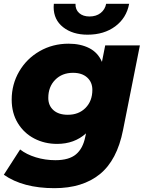

<svg xmlns="http://www.w3.org/2000/svg" viewBox="-32 -779 757 1002"><path d="M698 -542 610 -100Q579 57 489 130Q399 203 252 203Q88 203 -12 133L73 1Q106 27 155 42Q204 57 257 57Q328 57 364.5 26.5Q401 -4 413 -65L417 -83Q356 -28 266 -28Q201 -28 147 -56Q93 -84 61 -136.5Q29 -189 29 -259Q29 -339 68 -406Q107 -473 175 -512Q243 -551 326 -551Q388 -551 433.5 -528Q479 -505 500 -456L517 -542ZM450 -310Q450 -350 423 -374.5Q396 -399 349 -399Q292 -399 256 -362.5Q220 -326 220 -268Q220 -228 247 -204Q274 -180 322 -180Q379 -180 414.5 -216Q450 -252 450 -310ZM248 -742Q248 -753 249 -759H362Q361 -729 381 -711Q401 -693 435 -693Q470 -693 493 -711Q516 -729 522 -759H642Q628 -685 569.5 -641.5Q511 -598 425 -598Q347 -598 297.5 -637Q248 -676 248 -742Z"/></svg>

Font: Montserrat Alternates ExtraBold
Style: Italic
Weight: 800
Italic angle: -11.3°
Designer: Julieta Ulanovsky
Foundry: Julieta Ulanovsky
Version: Version 7.200